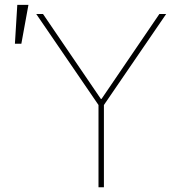

<svg xmlns="http://www.w3.org/2000/svg" viewBox="-20 -786 718 806"><path d="M132.1 -727.3H160.5L403.4 -370.7H406.2L649.1 -727.3H677.6L416.2 -345.2V0H393.5V-345.2ZM42.6 -602.3 52.6 -765.6H99.4L69.6 -602.3Z"/></svg>

Font: Inter UI Thin
Style: Regular
Weight: 100
Designer: Rasmus Andersson
Foundry: rsms
Version: 3.2;8d6f07862